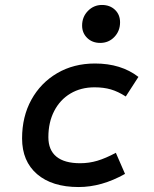

<svg xmlns="http://www.w3.org/2000/svg" viewBox="-20 -742 620 774"><path d="M297 12Q190 12 129.5 -40Q69 -92 69 -184Q69 -272 106.5 -340Q144 -408 210.5 -447Q277 -486 363 -486Q468 -486 538 -432L487 -353Q456 -373 427 -381.5Q398 -390 361 -390Q306 -390 264 -365Q222 -340 198.5 -294.5Q175 -249 175 -189Q175 -137 207.5 -110.5Q240 -84 303 -84Q339 -84 372.5 -94Q406 -104 447 -126L484 -41Q390 12 297 12ZM384 -569Q352 -569 331.5 -589Q311 -609 311 -639Q311 -674 334.5 -698Q358 -722 391 -722Q423 -722 443.5 -702.5Q464 -683 464 -652Q464 -617 441 -593Q418 -569 384 -569Z"/></svg>

Font: Sometype Mono SemiBold
Style: Italic
Weight: 600
Italic angle: -12°
Designer: Ryoichi Tsunekawa
Foundry: Dharma Type
Version: Version 1.001